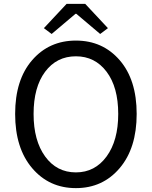

<svg xmlns="http://www.w3.org/2000/svg" viewBox="-20 -956 782 989"><path d="M371 13Q233 13 145.5 -90Q58 -193 58 -369Q58 -545 145.5 -646Q233 -747 371 -747Q509 -747 596.5 -646Q684 -545 684 -369Q684 -193 596.5 -90Q509 13 371 13ZM371 -68Q469 -68 529 -150Q589 -232 589 -369Q589 -507 529 -586.5Q469 -666 371 -666Q272 -666 212.5 -586.5Q153 -507 153 -369Q153 -232 212.5 -150Q272 -68 371 -68ZM206 -811 323 -936H419L536 -811L496 -781L373 -885H369L246 -781Z"/></svg>

Font: Noto Sans CJK KR Regular (TTF)
Style: Regular
Weight: 400
Designer: Ryoko NISHIZUKA 西塚涼子 (kana & ideographs); Paul D. Hunt (Latin, Greek & Cyrillic); Wenlong ZHANG 张文龙 (bopomofo); Sandoll 
Foundry: Adobe Systems Incorporated
Version: Version 1.004;PS 1.004;hotconv 1.0.82;makeotf.lib2.5.63406